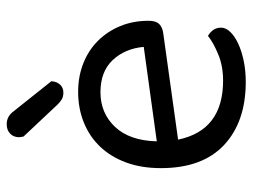

<svg xmlns="http://www.w3.org/2000/svg" viewBox="-108 -614 736 559"><g transform="rotate(-90 259.5 -335.0)"><path d="M132 -184Q159 -53 304 -53Q346 -53 380 -67Q414 -81 434 -97Q458 -83 458 -59Q458 -45 445.5 -32Q433 -19 411.5 -9Q390 1 361.5 7Q333 13 300 13Q184 13 116.5 -50Q49 -113 49 -234Q49 -291 65.5 -335.5Q82 -380 111.5 -411Q141 -442 182 -458.5Q223 -475 271 -475Q316 -475 354 -460Q392 -445 419.5 -417.5Q447 -390 462.5 -352.5Q478 -315 478 -270Q478 -248 468 -238.5Q458 -229 440 -227ZM270 -410Q209 -410 169 -367.5Q129 -325 127 -246L402 -284Q397 -339 363.5 -374.5Q330 -410 270 -410ZM141 -634Q139 -644 139 -647Q139 -663 149.5 -673Q160 -683 177 -683Q198 -683 212 -666L302 -553Q301 -537 292 -527.5Q283 -518 269 -518Q258 -518 250.5 -522Q243 -526 235 -534Z"/></g></svg>

Font: Baloo Thambi 2
Style: Regular
Weight: 400
Designer: Aadarsh Rajan and Ek Type
Foundry: Ek Type
Version: Version 1.640;hotconv 1.0.111;makeotfexe 2.5.65597; ttfautoh